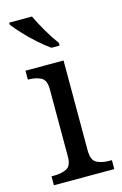

<svg xmlns="http://www.w3.org/2000/svg" viewBox="-118 -819 556 872"><g transform="rotate(-15 160.0 -383.0)"><path d="M23 0V-42H36Q69 -42 93.5 -53.5Q118 -65 118 -109V-426Q118 -470 93.5 -482Q69 -494 36 -494H33V-536H212V-114Q212 -67 236 -54.5Q260 -42 294 -42H307V0ZM174 -606Q148 -624 116 -652.5Q84 -681 57.5 -710Q31 -739 18 -756V-766H125Q141 -732 165.5 -690Q190 -648 212 -619V-606Z"/></g></svg>

Font: Noto Serif Oriya
Style: Regular
Weight: 400
Designer: David Williams
Foundry: Google LLC, David Williams
Version: Version 1.051; ttfautohint (v1.8.4.7-5d5b)